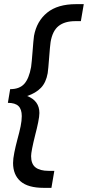

<svg xmlns="http://www.w3.org/2000/svg" viewBox="-20 -770 424 926"><path d="M384 -750 370 -668H343Q292 -668 262.5 -644.5Q233 -621 224 -567Q221 -546 217 -492Q213 -438 210 -417Q202 -372 177.5 -346.5Q153 -321 111 -307Q170 -284 170 -225Q170 -209 164 -179.5Q158 -150 150 -120Q130 -40 130 -17Q130 21 151.5 37.5Q173 54 215 54H242L228 136H191Q115 136 79 104.5Q43 73 43 16Q43 -4 49 -34Q55 -64 63 -94Q74 -134 79.5 -161Q85 -188 85 -210Q85 -243 69 -258.5Q53 -274 18 -274L29 -340Q74 -340 97 -365.5Q120 -391 130 -447Q133 -468 137 -521Q141 -575 144 -597Q157 -668 207.5 -709Q258 -750 347 -750Z"/></svg>

Font: Cabin Medium
Style: Italic
Weight: 500
Italic angle: -7°
Designer: Pablo Impallari
Foundry: Pablo Impallari. http://www.impallari.com Igino Marini. http://www.ikern.com
Version: Version 2.200